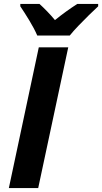

<svg xmlns="http://www.w3.org/2000/svg" viewBox="-20 -954 518 974"><path d="M24.9 0 176.8 -713.9H326.2L173.8 0ZM168.9 -773.9Q153.8 -809.1 128.4 -850.8Q103 -892.6 83 -921.9V-934.1H180.2Q197.3 -918.9 219.5 -896Q241.7 -873 258.8 -852.1Q314.9 -897.5 372.1 -934.1H478V-921.9Q458 -903.3 430.9 -877Q403.8 -850.6 377.7 -823.2Q351.6 -795.9 334 -773.9Z"/></svg>

Font: Open Sans
Style: Bold Italic
Weight: 700
Italic angle: -12°
Designer: Monotype Design Team
Foundry: Monotype Imaging Inc.
Version: Version 3.003; ttfautohint (v1.8.4)